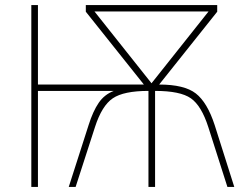

<svg xmlns="http://www.w3.org/2000/svg" viewBox="-20 -734 957 754"><path d="M799 -689 575 -407 351 -689ZM833 -714H317V-688L545 -402H129V-714H103V0H129V-377H427Q390 -363 367.5 -330Q345 -297 328 -243L250 0H277L353 -235Q380 -319 423 -348Q466 -377 563 -377V0H589V-377Q688 -377 729.5 -348Q771 -319 798 -235L873 0H900L823 -243Q794 -332 749 -367Q704 -402 605 -402L833 -688Z"/></svg>

Font: Noto Sans UI Thin
Style: Regular
Weight: 250
Designer: Monotype Design Team
Foundry: Monotype Imaging Inc.
Version: Version 1.901